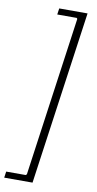

<svg xmlns="http://www.w3.org/2000/svg" viewBox="-128 -774 540 1068"><g transform="rotate(10 142.0 -240.0)"><path d="M111 -695 116 -730H276L138 250H-22L-17 215H93L99 210L225 -690L221 -695Z"/></g></svg>

Font: Brygada 1918 Medium
Style: Italic
Weight: 500
Italic angle: -8°
Designer: Mateusz Machalski | Borys Kosmynka | Przemek Hoffer
Foundry: NIEPODLEGLA 2018
Version: Version 3.006